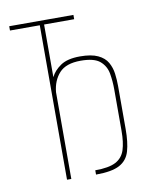

<svg xmlns="http://www.w3.org/2000/svg" viewBox="-71 -647 575 704"><g transform="rotate(-10 216.5 -295.5)"><path d="M122 0V-575H11V-591H250V-575H138V-379Q149 -402 174.5 -419.5Q200 -437 247 -437Q289 -437 313.5 -425.5Q338 -414 349 -394.5Q360 -375 363 -352Q366 -329 366 -306V-146Q366 -96 356.5 -63.5Q347 -31 318 -15.5Q289 0 230 0V-16Q281 -16 306.5 -29.5Q332 -43 341 -71Q350 -99 350 -142V-297Q350 -327 345 -355.5Q340 -384 318.5 -402.5Q297 -421 247 -421Q192 -421 167 -393.5Q142 -366 138 -323V0Z"/></g></svg>

Font: Alumni Sans Pinstripe
Style: Regular
Weight: 400
Designer: Robert E. Leuschke
Foundry: Robert E. Leuschke
Version: Version 1.010; ttfautohint (v1.8.4.7-5d5b)